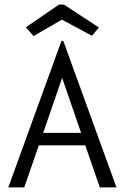

<svg xmlns="http://www.w3.org/2000/svg" viewBox="-20 -811 540 831"><path d="M349 -182H148L85 0H16L246 -634H254L484 0H412ZM331 -236 249 -474 167 -236ZM92 -693 235 -791H257L408 -692L378 -656L248 -726L125 -655Z"/></svg>

Font: Vazir Code
Style: Code
Weight: 400
Foundry: DejaVu fonts team - Redesigned by Saber Rastikerdar
Version: Version 1.1.2